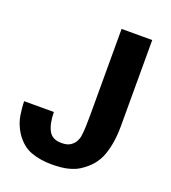

<svg xmlns="http://www.w3.org/2000/svg" viewBox="-134 -822 823 926"><g transform="rotate(20 278.0 -358.5)"><path d="M8.8 -234.4H161.1Q162.1 -174.8 180.2 -140.6Q198.2 -106.4 246.1 -106.4Q276.4 -106.4 292.5 -117.7Q308.6 -128.9 315.9 -143.1Q323.2 -157.2 325.2 -167Q329.1 -190.4 330.1 -221.2Q331.1 -252 331.1 -280.3V-722.7H488.3V-279.3Q488.3 -195.3 465.3 -130.9Q442.4 -66.4 376 -24.4Q355.5 -10.7 321.8 -2Q288.1 6.8 236.3 6.8Q177.7 6.8 129.9 -10.7Q82 -28.3 46.9 -81.1Q21.5 -122.1 15.1 -163.6Q8.8 -205.1 8.8 -234.4Z"/></g></svg>

Font: FreeUniversal
Style: Bold
Weight: 700
Version: Version 1.001 March 22, 2017